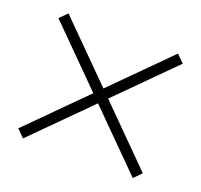

<svg xmlns="http://www.w3.org/2000/svg" viewBox="-84 -624 637 609"><g transform="rotate(20 235.0 -320.0)"><path d="M25 -134 420 -530 445 -505 50 -109ZM50 -531 445 -135 420 -110 25 -506Z"/></g></svg>

Font: Brygada 1918 SemiBold
Style: Regular
Weight: 600
Designer: Mateusz Machalski | Borys Kosmynka | Przemek Hoffer
Foundry: NIEPODLEGLA 2018
Version: Version 3.006